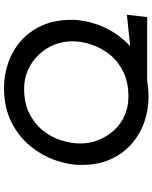

<svg xmlns="http://www.w3.org/2000/svg" viewBox="81 -854 780 983"><g transform="rotate(-90 471.5 -363.0)"><path d="M641 -78 887 -104 875 0H495ZM466 7Q401 7 338.5 -14.5Q276 -36 226.5 -79Q177 -122 147.5 -186.5Q118 -251 118 -337Q118 -403 143 -472.5Q168 -542 217 -601Q266 -660 340 -696.5Q414 -733 513 -733Q578 -733 640.5 -711.5Q703 -690 752.5 -647Q802 -604 831.5 -539Q861 -474 861 -388Q861 -322 836 -252.5Q811 -183 762 -124.5Q713 -66 639 -29.5Q565 7 466 7ZM468 -96Q542 -96 595.5 -122.5Q649 -149 683 -191.5Q717 -234 734 -284.5Q751 -335 751 -383Q751 -433 733 -477Q715 -521 682 -555.5Q649 -590 605 -610Q561 -630 508 -630Q435 -630 382 -603.5Q329 -577 294.5 -534Q260 -491 244 -440.5Q228 -390 228 -343Q228 -293 246 -248.5Q264 -204 295.5 -169.5Q327 -135 371 -115.5Q415 -96 468 -96Z"/></g></svg>

Font: Josefin Sans Thin Medium
Style: Italic
Weight: 500
Italic angle: -7°
Version: Version 2.000